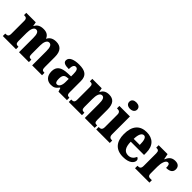

<svg xmlns="http://www.w3.org/2000/svg" viewBox="215 -1941 3119 3119"><g transform="rotate(45 1774.5 -381.0)"><path d="M15 0H318V-56H315C273 -56 252 -65 252 -121V-306C252 -387 272 -459 324 -459C372 -459 387 -410 387 -325V0H614V-56H610C568 -56 552 -65 552 -126V-318C552 -394 573 -459 624 -459C672 -459 689 -410 689 -325V0H916V-56H913C871 -56 854 -65 854 -126V-357C854 -492 796 -550 694 -550C616 -550 569 -517 545 -467H541C519 -524 473 -550 405 -550C319 -550 279 -517 253 -467H248L236 -536H18V-484H22C63 -484 87 -475 87 -419V-124C87 -65 63 -56 21 -56H15Z M1126 10C1195 10 1221 -11 1263 -64H1272L1294 0H1488V-56H1485C1443 -56 1429 -72 1429 -126V-380C1429 -505 1359 -550 1221 -550C1110 -550 1018 -519 1018 -446C1018 -397 1061 -378 1152 -378C1152 -448 1170 -486 1208 -486C1248 -486 1263 -448 1263 -374V-320L1187 -317C1047 -312 979 -263 979 -154C979 -42 1045 10 1126 10ZM1191 -65C1161 -65 1148 -95 1148 -150C1148 -221 1168 -257 1230 -262L1264 -265V-191C1264 -115 1235 -65 1191 -65Z M1530 0H1833V-56H1829C1788 -56 1767 -65 1767 -121V-306C1767 -387 1784 -460 1838 -460C1885 -460 1898 -410 1898 -325V0H2125V-56H2121C2079 -56 2063 -65 2063 -126V-357C2063 -492 2010 -550 1910 -550C1832 -550 1794 -516 1768 -467H1764L1751 -536H1535V-480H1539C1580 -480 1601 -471 1601 -416V-124C1601 -65 1577 -56 1535 -56H1530Z M2312 -624C2362 -624 2404 -649 2404 -698C2404 -749 2362 -772 2312 -772C2261 -772 2222 -749 2222 -698C2222 -649 2261 -624 2312 -624ZM2161 0H2472V-56H2462C2425 -56 2399 -71 2399 -127V-536H2157V-480H2173C2208 -480 2234 -465 2234 -413V-128C2234 -71 2209 -56 2172 -56H2161Z M2784 10C2928 10 2984 -54 2984 -108C2984 -132 2968 -148 2947 -155C2926 -105 2889 -67 2825 -67C2743 -67 2700 -125 2698 -256H3003V-308C3003 -467 2916 -550 2773 -550C2619 -550 2531 -453 2531 -265C2531 -91 2614 10 2784 10ZM2839 -322H2700C2701 -426 2731 -482 2777 -482C2821 -482 2839 -423 2839 -322Z M3052 0H3383V-56H3351C3315 -56 3291 -64 3291 -123V-276C3291 -356 3315 -446 3363 -446C3398 -446 3405 -416 3405 -361C3485 -361 3535 -390 3535 -456C3535 -509 3505 -548 3433 -548C3359 -548 3318 -514 3288 -440H3283L3264 -536H3059V-480H3063C3104 -480 3125 -471 3125 -412V-128C3125 -65 3099 -56 3056 -56H3052Z"/></g></svg>

Font: Noto Serif Hebrew SemiCondensed ExtraBold
Style: Regular
Weight: 800
Width: 4
Designer: Monotype Design Team
Foundry: Monotype Imaging Inc.
Version: Version 2.004